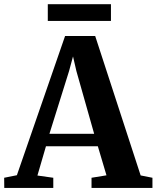

<svg xmlns="http://www.w3.org/2000/svg" viewBox="-44 -924 769 944"><path d="M39 -62.5 276 -747H424L647.5 -61.5L705.5 -50V0H406V-50L479.5 -62L437 -205H182L140 -61L218 -50V0H-23L-23.5 -50ZM419 -266 331.5 -575 315 -646.5 295.5 -574.5 199 -266ZM501.5 -903.5V-821H191V-903.5Z"/></svg>

Font: Merriweather 48pt
Style: Bold
Weight: 700
Version: Version 2.100